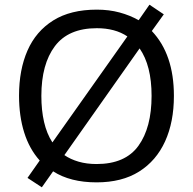

<svg xmlns="http://www.w3.org/2000/svg" viewBox="-20 -766 821 817"><path d="M720 -358Q720 -247 682.5 -164.5Q645 -82 572 -36Q499 10 391 10Q279 10 206 -37L158 31L97 -9L149 -83Q105 -132 83 -202Q61 -272 61 -359Q61 -469 97 -551Q133 -633 206.5 -679Q280 -725 392 -725Q444 -725 488.5 -713Q533 -701 570 -680L616 -746L677 -705L626 -634Q720 -535 720 -358ZM156 -358Q156 -297 167.5 -247Q179 -197 203 -160L522 -611Q470 -646 392 -646Q271 -646 213.5 -569.5Q156 -493 156 -358ZM625 -358Q625 -487 574 -560L254 -106Q280 -88 314.5 -78Q349 -68 391 -68Q513 -68 569 -145.5Q625 -223 625 -358Z"/></svg>

Font: Noto Sans Khojki
Style: Regular
Weight: 400
Designer: Monotype Design Team
Foundry: Monotype Imaging Inc.
Version: Version 2.003; ttfautohint (v1.8.4.7-5d5b)